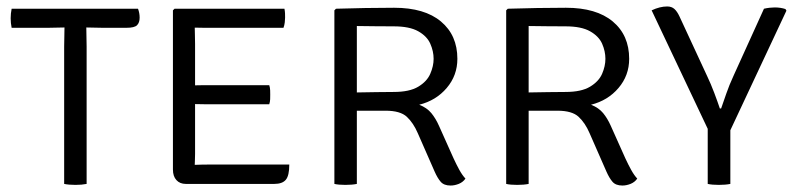

<svg xmlns="http://www.w3.org/2000/svg" viewBox="-20 -569 2468 594"><path d="M178.5 -425Q178.5 -440.5 179 -454Q179.5 -467.5 179.5 -484Q170.5 -484 154.5 -483.5Q138.5 -483 129.5 -483H16Q13 -497.5 13 -512.5Q13 -527 16 -542H407Q412 -528.5 412 -514.5Q412 -499 404 -491Q396 -483 371.5 -483H297Q288.5 -483 271.8 -483.5Q255 -484 247 -484Q247 -467.5 247.5 -454Q248 -440.5 248 -425V0Q233 3 213.5 3Q193 3 178.5 0Z M875 -60Q875 -25.5 864.2 -12.8Q853.5 0 828.5 0H555Q536.5 0 525.8 -11.8Q515 -23.5 515 -44.5V-537L520 -542H860Q861.5 -534.5 861.8 -527.5Q862 -520.5 862 -514.5Q862 -508.5 861 -499.8Q860 -491 857 -483H636.5Q625.5 -483 611.2 -483Q597 -483 582.5 -483.5Q582.5 -474 583 -461Q583.5 -448 583.5 -433V-305Q598 -305.5 612 -305.5Q626 -305.5 636.5 -305.5H813Q815.5 -298 815.8 -289.5Q816 -281 816 -276Q816 -270 815.8 -262Q815.5 -254 813 -246.5H636.5Q626 -246.5 612 -246.5Q598 -246.5 583.5 -247V-92.5Q583.5 -83.5 583 -73Q582.5 -62.5 582.5 -59Q603.5 -60 637 -60Z M1395 -387Q1395 -335.5 1362 -296.8Q1329 -258 1277 -245Q1301 -235.5 1314.5 -219Q1328 -202.5 1338 -180L1383 -79.5Q1392 -60 1401.2 -43.2Q1410.5 -26.5 1420 -16.5Q1412.5 -5.5 1399.5 -0.2Q1386.5 5 1374 5Q1353.5 5 1343.5 -6.5Q1333.5 -18 1324.5 -38.5L1272.5 -157Q1259 -188.5 1238.8 -207.5Q1218.5 -226.5 1173 -226.5H1084V0Q1069 3 1048.5 3Q1027.5 3 1014.5 0V-537L1019.5 -542Q1067 -543.5 1110.5 -544.2Q1154 -545 1199.5 -545Q1293.5 -545 1344.2 -502.5Q1395 -460 1395 -387ZM1084 -488.5V-283Q1115 -283.5 1144.8 -284Q1174.5 -284.5 1198 -284.5Q1247 -284.5 1274 -300.8Q1301 -317 1311.2 -340.8Q1321.5 -364.5 1321.5 -387Q1321.5 -410.5 1311.2 -433.8Q1301 -457 1274 -472.2Q1247 -487.5 1198 -487.5Q1176 -487.5 1142.5 -487.8Q1109 -488 1084 -488.5Z M1926.5 -387Q1926.5 -335.5 1893.5 -296.8Q1860.5 -258 1808.5 -245Q1832.5 -235.5 1846 -219Q1859.5 -202.5 1869.5 -180L1914.5 -79.5Q1923.5 -60 1932.8 -43.2Q1942 -26.5 1951.5 -16.5Q1944 -5.5 1931 -0.2Q1918 5 1905.5 5Q1885 5 1875 -6.5Q1865 -18 1856 -38.5L1804 -157Q1790.5 -188.5 1770.2 -207.5Q1750 -226.5 1704.5 -226.5H1615.5V0Q1600.5 3 1580 3Q1559 3 1546 0V-537L1551 -542Q1598.5 -543.5 1642 -544.2Q1685.5 -545 1731 -545Q1825 -545 1875.8 -502.5Q1926.5 -460 1926.5 -387ZM1615.5 -488.5V-283Q1646.5 -283.5 1676.2 -284Q1706 -284.5 1729.5 -284.5Q1778.5 -284.5 1805.5 -300.8Q1832.5 -317 1842.8 -340.8Q1853 -364.5 1853 -387Q1853 -410.5 1842.8 -433.8Q1832.5 -457 1805.5 -472.2Q1778.5 -487.5 1729.5 -487.5Q1707.5 -487.5 1674 -487.8Q1640.5 -488 1615.5 -488.5Z M2343.5 -542Q2352 -544 2360.8 -545Q2369.5 -546 2376.5 -546Q2395 -546 2410 -541L2413 -536L2239.5 -166V0Q2224.5 3 2204 3Q2183 3 2169.5 0V-170.5L1996 -537Q2021.5 -549 2044 -549Q2058 -549 2066.5 -541.2Q2075 -533.5 2082 -518.5L2168 -333Q2179 -310 2189.8 -281.5Q2200.5 -253 2207 -233.5H2211Q2218.5 -254.5 2227 -279.5Q2235.5 -304.5 2250 -336Z"/></svg>

Font: Signika Negative SC Light
Style: Regular
Weight: 300
Designer: Anna Giedryś
Foundry: Anna Giedryś
Version: Version 2.000; ttfautohint (v1.8.3) -l 8 -r 50 -G 200 -x 9 -